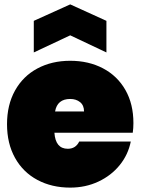

<svg xmlns="http://www.w3.org/2000/svg" viewBox="-20 -848 646 875"><path d="M585 -243H228Q233 -170 289 -170Q325 -170 341 -203H576Q564 -143 525.5 -95.5Q487 -48 428.5 -20.5Q370 7 300 7Q216 7 150.5 -28Q85 -63 48.5 -128.5Q12 -194 12 -282Q12 -370 48.5 -435.5Q85 -501 150.5 -536Q216 -571 300 -571Q384 -571 449.5 -536.5Q515 -502 551.5 -438Q588 -374 588 -287Q588 -264 585 -243ZM363 -340Q363 -368 345 -382.5Q327 -397 300 -397Q241 -397 231 -340ZM300 -687 134 -609V-753L300 -828L465 -753V-609Z"/></svg>

Font: Poppins Black A&M
Style: Regular
Weight: 900
Designer: Ninad Kale (Devanagari), Jonny Pinhorn (Latin)
Foundry: Indian Type Foundry
Version: 4.004